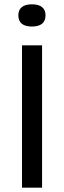

<svg xmlns="http://www.w3.org/2000/svg" viewBox="-20 -870 297 890"><path d="M82 0V-660H175V0ZM128 -747Q97 -747 81 -760Q65 -773 65 -799Q65 -824 81 -837Q97 -850 128 -850Q159 -850 175 -837Q191 -824 191 -799Q191 -773 175 -760Q159 -747 128 -747Z"/></svg>

Font: Bricolage Grotesque 24pt
Style: Regular
Weight: 400
Designer: Mathieu Triay
Foundry: Atelier Triay
Version: Version 1.001;gftools[0.9.33.dev8+g029e19f]